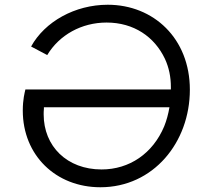

<svg xmlns="http://www.w3.org/2000/svg" viewBox="-20 -777 872 809"><path d="M403 12C626 12 780 -177 780 -399C780 -615 627 -757 434 -757C296 -757 169 -686 111 -581L179 -545C230 -630 324 -682 429 -682C544 -682 631 -622 675 -529C692 -492 700 -453 700 -410C700 -406 700 -403 700 -400H87C84 -387 76 -358 76 -311C76 -123 215 12 403 12ZM694 -325C689 -296 682 -270 672 -245C624 -130 525 -63 408 -63C262 -63 164 -161 164 -295C164 -301 164 -309 165 -319C165 -321 165 -323 165 -325Z"/></svg>

Font: Plus Jakarta Sans
Style: Italic
Weight: 400
Italic angle: -8°
Designer: Gumpita Rahayu
Foundry: Tokotype
Version: Version 2.071;gftools[0.9.30]